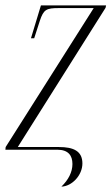

<svg xmlns="http://www.w3.org/2000/svg" viewBox="-24 -556 414 713"><path d="M204 137C243 136 282 95 282 51C282 5 249 -10 195 -10H42L368 -527L370 -536H128L91 -414H103L124 -479C138 -521 148 -526 195 -526H324L-3 -10L-4 0H189C229 0 245 21 245 53C245 83 230 112 204 137Z"/></svg>

Font: Noto Serif Display ExtraCondensed ExtraLight
Style: Italic
Weight: 200
Width: 2
Italic angle: -12°
Designer: Monotype Design Team
Foundry: Monotype Imaging Inc.
Version: Version 2.009